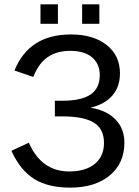

<svg xmlns="http://www.w3.org/2000/svg" viewBox="-20 -857 644 887"><path d="M303.2 9.8Q203.6 9.8 139.2 -29.5Q74.7 -68.8 32.7 -160.2L113.3 -197.8Q171.4 -64.9 299.8 -64.9Q374.5 -64.9 417.5 -99.6Q460.4 -134.3 460.4 -196.8Q460.4 -261.7 413.6 -290.5Q366.7 -319.3 268.1 -319.3H233.4V-391.6H268.1Q356.4 -391.6 398.7 -420.7Q440.9 -449.7 440.9 -509.8Q440.9 -562 405.5 -592Q370.1 -622.1 304.2 -622.1Q242.7 -622.1 200.7 -593.5Q158.7 -564.9 133.8 -501.5L46.9 -531.2Q113.8 -697.8 307.6 -697.8Q411.1 -697.8 472.7 -649.2Q534.2 -600.6 534.2 -518.1Q534.2 -456.1 499 -415.5Q463.9 -375 397.5 -359.4Q471.7 -348.1 513.2 -305.4Q554.7 -262.7 554.7 -198.2Q554.7 -103 487.1 -46.6Q419.4 9.8 303.2 9.8ZM439 -836.9V-747.1H359.4V-836.9ZM247.6 -836.9V-747.1H167V-836.9Z"/></svg>

Font: Arimo
Style: Regular
Weight: 400
Designer: Steve Matteson
Foundry: Monotype Imaging Inc.
Version: Version 1.33